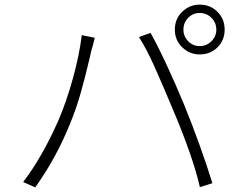

<svg xmlns="http://www.w3.org/2000/svg" viewBox="-20 -812 1040 829"><path d="M842 -613Q872 -613 893 -634Q914 -655 914 -684Q914 -714 893 -735Q872 -756 842 -756Q813 -756 792.5 -735Q772 -714 772 -684Q772 -655 792.5 -634Q813 -613 842 -613ZM842 -792Q888 -792 919 -761Q950 -730 950 -684Q950 -638 919 -607.5Q888 -577 842 -577Q799 -577 767 -607.5Q735 -638 735 -684Q735 -731 767 -761.5Q799 -792 842 -792ZM333 -660 389 -649Q383 -621 374 -592L368 -565Q348 -479 328 -409Q308 -339 280 -272Q221 -127 132 -3L80 -26Q162 -133 233 -294Q267 -373 295 -474.5Q323 -576 333 -660ZM580 -652 630 -670Q660 -617 699.5 -532Q739 -447 775 -360Q809 -277 842.5 -183.5Q876 -90 897 -21L843 -4Q813 -136 725 -343Q680 -451 646 -526.5Q612 -602 580 -652Z"/></svg>

Font: Merged Yaku Han JP Light
Style: Regular
Weight: 300
Designer: Ryoko NISHIZUKA 西塚涼子 (kana, bopomofo & ideographs); Paul D. Hunt (Latin, Greek & Cyrillic); Sandoll Communications 산돌커뮤니
Foundry: Adobe
Version: Version 2.004